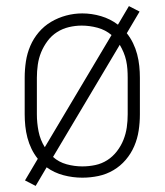

<svg xmlns="http://www.w3.org/2000/svg" viewBox="-20 -575 540 630"><path d="M97 35 62 17 104 -54Q92 -69 83.5 -86.5Q75 -104 70 -123Q65 -142 63 -161.5Q61 -181 61 -200V-320Q61 -347 65 -373.5Q69 -400 79.5 -424.5Q90 -449 107.5 -469.5Q125 -490 148 -503.5Q171 -517 197 -524Q223 -531 250 -531Q281 -531 311.5 -522Q342 -513 367 -494L403 -555L438 -537L396 -466Q408 -451 416.5 -433.5Q425 -416 430 -397Q435 -378 437 -358.5Q439 -339 439 -320V-200Q439 -173 435 -146.5Q431 -120 420.5 -95.5Q410 -71 392.5 -50.5Q375 -30 352 -16.5Q329 -3 303 2.5Q277 8 250 8Q219 8 188.5 0Q158 -8 133 -26ZM127 -92 346 -460Q326 -477 300 -484Q274 -491 248 -491Q227 -491 206 -486Q185 -481 167 -469.5Q149 -458 136 -440.5Q123 -423 115 -403.5Q107 -384 104 -362.5Q101 -341 101 -320V-200Q101 -172 106.5 -144Q112 -116 127 -92ZM250 -29Q272 -29 293 -33.5Q314 -38 332 -49.5Q350 -61 363.5 -78.5Q377 -96 385 -116Q393 -136 396 -157Q399 -178 399 -200V-320Q399 -334 398 -348Q397 -362 394 -376Q391 -390 385.5 -403Q380 -416 373 -428L154 -60Q173 -43 198.5 -36Q224 -29 250 -29Z"/></svg>

Font: Zed Sans Extralight
Style: Regular
Weight: 200
Designer: Belleve Invis
Foundry: Belleve Invis
Version: Version 1.0.0; ttfautohint (v1.8.4)